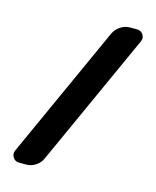

<svg xmlns="http://www.w3.org/2000/svg" viewBox="-115 -809 754 928"><g transform="rotate(15 262.0 -345.0)"><path d="M70 40Q50 40 39.5 23Q29 6 37 -12L339 -678Q350 -701 372 -715.5Q394 -730 419 -730H454Q475 -730 485.5 -713Q496 -696 487 -678L185 -12Q175 11 153 25.5Q131 40 105 40Z"/></g></svg>

Font: Rounded Mplus 1c ExtraBold
Style: Regular
Weight: 800
Version: Version 1.059.20150529